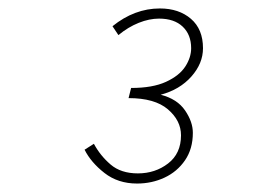

<svg xmlns="http://www.w3.org/2000/svg" viewBox="-20 -832 640 454"><path d="M304 -398Q259 -398 227 -423Q195 -448 180 -478L202 -492Q217 -464 241.5 -443Q266 -422 306 -422Q347 -422 377.5 -445.5Q408 -469 408 -512Q408 -547 377 -573.5Q346 -600 284 -600L290 -624Q341 -624 372.5 -638.5Q404 -653 418 -674.5Q432 -696 432 -718Q432 -750 412 -769Q392 -788 356 -788Q333 -788 308 -778Q283 -768 260 -749L246 -770Q272 -791 300 -801.5Q328 -812 358 -812Q403 -812 431.5 -787.5Q460 -763 460 -718Q460 -682 432.5 -651Q405 -620 360 -608Q399 -598 417.5 -571Q436 -544 436 -518Q436 -480 417.5 -453Q399 -426 369 -412Q339 -398 304 -398Z"/></svg>

Font: Source Code Pro ExtraLight ExtraLight
Style: Italic
Weight: 250
Italic angle: -11°
Monospace: yes
Version: Version 1.016;hotconv 1.0.116;makeotfexe 2.5.65601